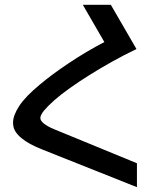

<svg xmlns="http://www.w3.org/2000/svg" viewBox="-20 -749 640 795"><path d="M155 -130Q99 -152 69 -177Q52 -191 43 -206Q34 -221 34 -241Q34 -271 59.5 -310Q85 -349 144 -398Q195 -441 265.5 -488Q336 -535 412 -575L323 -729H439L545 -546Q491 -520 442 -492.5Q393 -465 350 -438Q307 -411 269 -384Q231 -357 205 -334Q178 -310 163 -292Q148 -274 147 -261Q147 -254 151 -248.5Q155 -243 161 -238Q177 -225 204 -214L547 -73V26Z"/></svg>

Font: PlemolJP35 Console
Style: Regular
Weight: 400
Version: v2.0.3; ttfautohint (v1.8.4.7-5d5b-dirty) -l 6 -r 45 -G 200 